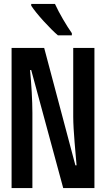

<svg xmlns="http://www.w3.org/2000/svg" viewBox="-20 -958 540 978"><path d="M275 -778H346V-789C321 -824 280 -893 260 -938H139V-929C165 -888 237 -810 275 -778ZM39 0H145V-384C145 -444 140 -531 133 -601H139L302 0H461V-714H353V-363C353 -294 366 -167 370 -116H364L205 -714H39Z"/></svg>

Font: Noto Sans Mono ExtraCondensed SemiBold
Style: Regular
Weight: 600
Width: 2
Designer: Monotype Design Team
Foundry: Monotype Imaging Inc.
Version: Version 2.014